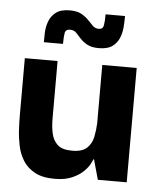

<svg xmlns="http://www.w3.org/2000/svg" viewBox="-47 -638 562 689"><g transform="rotate(5 234.0 -293.5)"><path d="M175 10Q131 10 103.5 -5Q76 -20 61 -44Q46 -68 40 -97Q34 -126 32.5 -154Q31 -182 31 -204V-412H149V-203Q149 -177 154 -152.5Q159 -128 175.5 -112Q192 -96 229 -96Q265 -96 282 -112Q299 -128 304 -152.5Q309 -177 310 -201V-412H434V0H330L310 -72H308Q307 -69 300.5 -56Q294 -43 279 -28Q264 -13 238.5 -1.5Q213 10 175 10ZM94 -475Q94 -488 94.5 -508Q95 -528 102 -548.5Q109 -569 126.5 -583Q144 -597 177 -597Q204 -597 219.5 -588Q235 -579 245 -568.5Q255 -558 264 -549Q273 -540 286 -540Q301 -540 303.5 -554.5Q306 -569 306 -594H376Q376 -575 374.5 -554Q373 -533 365 -514Q357 -495 340 -483Q323 -471 292 -471Q266 -471 250.5 -479.5Q235 -488 225 -499Q215 -510 206.5 -519Q198 -528 184 -528Q168 -528 165.5 -514.5Q163 -501 163 -475Z"/></g></svg>

Font: Darker Grotesque ExtraBold
Style: Regular
Weight: 800
Designer: Gabriel Lam
Foundry: TypeRant
Version: Version 1.000;gftools[0.9.28]